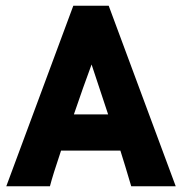

<svg xmlns="http://www.w3.org/2000/svg" viewBox="-20 -653 637 673"><path d="M237 -633H361L596 0H440Q417 -78 402 -125H194Q165 -39 155 0H2ZM301 -427Q272 -349 239 -252H359Q338 -316 301 -427Z"/></svg>

Font: Tajawal Black
Style: Regular
Weight: 900
Designer: Boutros Fonts
Foundry: Created by Boutros International 2017
Version: Version 1.700